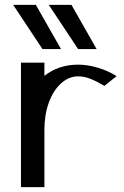

<svg xmlns="http://www.w3.org/2000/svg" viewBox="-20 -767 507 787"><path d="M376 -566 273 -747H180L300 -566ZM230 -566 127 -747H34L154 -566ZM458 -455Q423 -477 381 -489.5Q339 -502 300 -502Q220 -502 162 -456V-510H66V0H162V-234Q162 -296 180 -346Q198 -396 230 -425Q262 -454 300 -454Q324 -454 348 -445Q372 -436 408 -415Z"/></svg>

Font: LXGW Marker Gothic
Style: Regular
Weight: 400
Version: Version 1.001